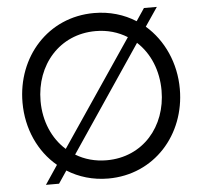

<svg xmlns="http://www.w3.org/2000/svg" viewBox="-54 -819 938 890"><g transform="rotate(-5 415.0 -374.5)"><path d="M649 -676 708 -763H648L609 -705C554 -740 488 -760 415 -760C201 -760 49 -588 49 -375C49 -253 99 -144 183 -74L124 14H185L224 -44C278 -10 343 10 415 10C629 10 781 -162 781 -375C781 -496 731 -605 649 -676ZM133 -375C133 -543 247 -676 415 -676C471 -676 520 -661 562 -635L230 -144C169 -198 133 -281 133 -375ZM415 -75C361 -75 312 -89 271 -114L602 -605C662 -550 696 -468 696 -375C696 -208 584 -75 415 -75Z"/></g></svg>

Font: Oakes
Style: Regular
Weight: 400
Designer: Samuel Oakes
Foundry: Samuel Oakes
Version: Version 1.003;PS 001.003;hotconv 1.0.88;makeotf.lib2.5.64775